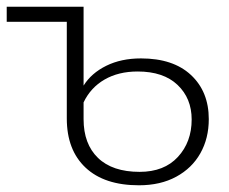

<svg xmlns="http://www.w3.org/2000/svg" viewBox="-20 -542 683 572"><path d="M602 -187Q602 -130 577 -85.5Q552 -41 505 -15.5Q458 10 394 10Q291 10 235 -42.5Q179 -95 179 -189V-477H0V-522H229V-287Q252 -324 296.5 -346Q341 -368 400 -368Q496 -368 549 -318.5Q602 -269 602 -187ZM551 -186Q551 -249 509 -289Q467 -329 390 -329Q333 -329 291.5 -305Q250 -281 229 -237V-187Q229 -113 272 -71.5Q315 -30 396 -30Q469 -30 510 -74.5Q551 -119 551 -186Z"/></svg>

Font: Montserrat Alternates Light
Style: Regular
Weight: 300
Designer: Julieta Ulanovsky
Foundry: Julieta Ulanovsky
Version: Version 7.200